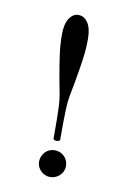

<svg xmlns="http://www.w3.org/2000/svg" viewBox="-66 -522 402 600"><g transform="rotate(10 135.5 -222.0)"><path d="M176.8 -409.2Q176.8 -377 172.1 -344.2Q167.5 -311.5 160.2 -271Q157.2 -254.4 155 -243.4Q152.8 -232.4 151.1 -222.9Q149.4 -213.4 148.4 -203.1Q147.5 -192.9 147 -178Q146.5 -163.1 146.2 -140.9Q146 -118.7 146 -85Q146 -82.5 142.6 -81.1Q139.2 -79.6 135.3 -79.6Q131.3 -79.6 128.2 -81.1Q125 -82.5 125 -85Q125 -118.7 124.8 -140.9Q124.5 -163.1 124 -178Q123.5 -192.9 122.6 -203.1Q121.6 -213.4 119.9 -222.9Q118.2 -232.4 116 -243.4Q113.8 -254.4 110.8 -271Q103.5 -311.5 98.9 -344.2Q94.2 -377 94.2 -409.2Q94.2 -443.8 106 -461.4Q117.7 -479 134.8 -479Q153.3 -479 165 -461.4Q176.8 -443.8 176.8 -409.2ZM178.2 -6.8Q178.2 2 174.8 9.5Q171.4 17.1 165.5 22.7Q159.7 28.3 151.9 31.7Q144 35.2 134.8 35.2Q126 35.2 118.4 31.7Q110.8 28.3 105.2 22.7Q99.6 17.1 96.2 9.5Q92.8 2 92.8 -6.8Q92.8 -15.6 96.2 -23.4Q99.6 -31.2 105.2 -37.1Q110.8 -43 118.4 -46.4Q126 -49.8 134.8 -49.8Q153.3 -49.8 165.8 -37.4Q178.2 -24.9 178.2 -6.8Z"/></g></svg>

Font: Scheherazade Rohingya
Style: Regular
Weight: 400
Designer: SIL International
Foundry: SIL International
Version: Version 2.000 (build 440/429)